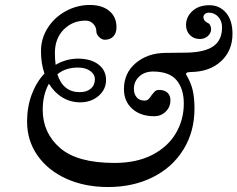

<svg xmlns="http://www.w3.org/2000/svg" viewBox="-20 -738 956 773"><path d="M731 -435Q749 -405 756 -374Q763 -343 763 -301Q763 -208 718.5 -136Q674 -64 595 -24.5Q516 15 415 15Q321 15 247 -18.5Q173 -52 131 -112Q89 -172 89 -249Q89 -307 107.5 -357Q126 -407 159 -442Q145 -482 145 -532Q145 -583 172 -625.5Q199 -668 244.5 -693Q290 -718 342 -718Q391 -718 420 -694Q449 -670 449 -628Q449 -605 436.5 -591.5Q424 -578 402 -578Q390 -578 379 -589Q368 -600 368 -611Q368 -629 355.5 -642Q343 -655 325 -655Q272 -655 236.5 -619Q201 -583 201 -525Q201 -500 204 -477Q246 -502 296 -502Q348 -501 377.5 -477.5Q407 -454 407 -416Q407 -378 377 -352Q347 -326 303 -326Q264 -326 231.5 -345.5Q199 -365 177 -401Q152 -357 152 -296Q152 -203 221.5 -142.5Q291 -82 441 -82Q530 -82 593 -114.5Q656 -147 688 -201.5Q720 -256 720 -321Q720 -381 690.5 -415.5Q661 -450 596 -450Q562 -450 540.5 -430Q519 -410 519 -380Q519 -360 530 -346.5Q541 -333 562 -333Q571 -333 577 -338Q583 -343 589 -353Q598 -365 604 -370.5Q610 -376 621 -376Q643 -376 655 -364Q667 -352 666 -333Q666 -307 647 -288.5Q628 -270 601 -270Q546 -270 512.5 -300Q479 -330 479 -379Q479 -444 526.5 -484Q574 -524 644 -525L729 -526Q803 -527 838.5 -551.5Q874 -576 874 -628Q874 -654 858.5 -670.5Q843 -687 821 -687Q811 -687 805 -681.5Q799 -676 799 -669Q799 -655 814 -647Q822 -644 826 -636.5Q830 -629 830 -621Q830 -605 817 -593Q804 -581 784 -581Q760 -581 744.5 -597Q729 -613 729 -637Q729 -670 754.5 -693.5Q780 -717 823 -717Q864 -717 890 -686.5Q916 -656 916 -602Q916 -534 870 -491.5Q824 -449 748 -448Q723 -448 731 -435ZM211 -439Q234 -367 301 -367Q329 -367 345.5 -381Q362 -395 362 -419Q362 -439 343 -452.5Q324 -466 294 -466Q244 -466 211 -439Z"/></svg>

Font: EB Garamond Medium
Style: Italic
Weight: 500
Italic angle: -17.2°
Designer: Georg Duffner and Octavio Pardo
Foundry: Georg Duffner
Version: Version 1.000